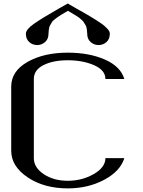

<svg xmlns="http://www.w3.org/2000/svg" viewBox="-20 -1041 790 1061"><path d="M355.5 -981.4Q352.5 -979.5 337.4 -970.7Q322.3 -961.9 319.3 -960Q316.4 -958 304.2 -950.2Q292 -942.4 289.6 -939.9Q287.1 -937.5 277.8 -930.2Q268.6 -922.9 266.6 -918Q264.6 -913.1 259.3 -905.3Q253.9 -897.5 252.4 -890.6Q251 -883.8 249.5 -874.5Q248 -865.2 248 -854.5Q248 -825.2 229 -808.6Q210 -792 185.5 -792Q160.2 -792 141.6 -808.6Q123 -825.2 123 -854.5Q123 -877.9 166.5 -908.7Q210 -939.5 305.7 -994.1Q337.9 -1011.7 354.5 -1021.5Q372.1 -1010.7 397.5 -996.6Q422.9 -982.4 438.5 -973.6Q454.1 -964.8 474.6 -952.6Q495.1 -940.4 507.3 -932.6Q519.5 -924.8 534.2 -915Q548.8 -905.3 557.1 -897.9Q565.4 -890.6 572.8 -882.8Q580.1 -875 583.5 -868.2Q586.9 -861.3 586.9 -854.5Q586.9 -825.2 568.4 -808.6Q549.8 -792 524.4 -792Q500 -792 481 -808.6Q461.9 -825.2 461.9 -854.5Q461.9 -865.2 460.4 -874.5Q459 -883.8 457.5 -890.6Q456.1 -897.5 450.7 -905.3Q445.3 -913.1 442.9 -918Q440.4 -922.9 432.1 -930.2Q423.8 -937.5 420.9 -940.4Q418 -943.4 406.2 -950.7Q394.5 -958 391.1 -960Q387.7 -961.9 373.5 -970.7Q359.4 -979.5 355.5 -981.4ZM667 -604.5H562.5Q562.5 -653.3 500 -680.7Q437.5 -708 354.5 -708Q273.4 -708 220.2 -681.2Q167 -654.3 167 -604.5V-167Q167 -115.2 221.7 -78.6Q276.4 -42 354.5 -42Q433.6 -42 498 -79.1Q562.5 -116.2 562.5 -167H667Q644.5 -94.7 555.7 -47.4Q466.8 0 354.5 0Q223.6 0 132.8 -61Q42 -122.1 42 -208V-562.5Q42 -647.5 131.8 -698.7Q221.7 -750 354.5 -750Q472.7 -750 559.6 -711.9Q646.5 -673.8 667 -604.5Z"/></svg>

Font: okolaks
Style: Bold
Weight: 600
Width: 8
Version: Version 000.6.0